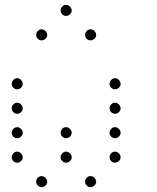

<svg xmlns="http://www.w3.org/2000/svg" viewBox="-20 -793 640 785"><path d="M249 -773Q241 -773 234.5 -766Q228 -759 228 -751V-749Q228 -741 234.5 -734.5Q241 -728 249 -728H251Q259 -728 266 -734.5Q273 -741 273 -749V-751Q273 -759 266 -766Q259 -773 251 -773ZM149 -673Q141 -673 134.5 -666Q128 -659 128 -651V-649Q128 -641 134.5 -634.5Q141 -628 149 -628H151Q159 -628 166 -634.5Q173 -641 173 -649V-651Q173 -659 166 -666Q159 -673 151 -673ZM349 -673Q341 -673 334.5 -666Q328 -659 328 -651V-649Q328 -641 334.5 -634.5Q341 -628 349 -628H351Q359 -628 366 -634.5Q373 -641 373 -649V-651Q373 -659 366 -666Q359 -673 351 -673ZM49 -473Q41 -473 34.5 -466Q28 -459 28 -451V-449Q28 -441 34.5 -434.5Q41 -428 49 -428H51Q59 -428 66 -434.5Q73 -441 73 -449V-451Q73 -459 66 -466Q59 -473 51 -473ZM449 -473Q441 -473 434.5 -466Q428 -459 428 -451V-449Q428 -441 434.5 -434.5Q441 -428 449 -428H451Q459 -428 466 -434.5Q473 -441 473 -449V-451Q473 -459 466 -466Q459 -473 451 -473ZM49 -373Q41 -373 34.5 -366Q28 -359 28 -351V-349Q28 -341 34.5 -334.5Q41 -328 49 -328H51Q59 -328 66 -334.5Q73 -341 73 -349V-351Q73 -359 66 -366Q59 -373 51 -373ZM449 -373Q441 -373 434.5 -366Q428 -359 428 -351V-349Q428 -341 434.5 -334.5Q441 -328 449 -328H451Q459 -328 466 -334.5Q473 -341 473 -349V-351Q473 -359 466 -366Q459 -373 451 -373ZM49 -273Q41 -273 34.5 -266Q28 -259 28 -251V-249Q28 -241 34.5 -234.5Q41 -228 49 -228H51Q59 -228 66 -234.5Q73 -241 73 -249V-251Q73 -259 66 -266Q59 -273 51 -273ZM249 -273Q241 -273 234.5 -266Q228 -259 228 -251V-249Q228 -241 234.5 -234.5Q241 -228 249 -228H251Q259 -228 266 -234.5Q273 -241 273 -249V-251Q273 -259 266 -266Q259 -273 251 -273ZM449 -273Q441 -273 434.5 -266Q428 -259 428 -251V-249Q428 -241 434.5 -234.5Q441 -228 449 -228H451Q459 -228 466 -234.5Q473 -241 473 -249V-251Q473 -259 466 -266Q459 -273 451 -273ZM49 -173Q41 -173 34.5 -166Q28 -159 28 -151V-149Q28 -141 34.5 -134.5Q41 -128 49 -128H51Q59 -128 66 -134.5Q73 -141 73 -149V-151Q73 -159 66 -166Q59 -173 51 -173ZM249 -173Q241 -173 234.5 -166Q228 -159 228 -151V-149Q228 -141 234.5 -134.5Q241 -128 249 -128H251Q259 -128 266 -134.5Q273 -141 273 -149V-151Q273 -159 266 -166Q259 -173 251 -173ZM449 -173Q441 -173 434.5 -166Q428 -159 428 -151V-149Q428 -141 434.5 -134.5Q441 -128 449 -128H451Q459 -128 466 -134.5Q473 -141 473 -149V-151Q473 -159 466 -166Q459 -173 451 -173ZM149 -73Q141 -73 134.5 -66Q128 -59 128 -51V-49Q128 -41 134.5 -34.5Q141 -28 149 -28H151Q159 -28 166 -34.5Q173 -41 173 -49V-51Q173 -59 166 -66Q159 -73 151 -73ZM349 -73Q341 -73 334.5 -66Q328 -59 328 -51V-49Q328 -41 334.5 -34.5Q341 -28 349 -28H351Q359 -28 366 -34.5Q373 -41 373 -49V-51Q373 -59 366 -66Q359 -73 351 -73Z"/></svg>

Font: Doto Rounded Light
Style: Regular
Weight: 300
Monospace: yes
Version: Version 1.000